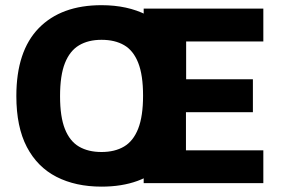

<svg xmlns="http://www.w3.org/2000/svg" viewBox="-20 -700 1091 734"><path d="M368.1 13.5Q269.1 13.5 196 -23.9Q122.8 -61.4 82.6 -138.1Q42.5 -214.8 42.5 -333Q42.5 -504.4 128.1 -592.3Q213.8 -680.2 368.1 -680.2Q467.4 -680.2 540.6 -642.8Q613.7 -605.3 653.9 -529Q694 -452.6 694 -333.7Q694 -162.3 608.7 -74.4Q523.4 13.5 368.1 13.5ZM368.1 -118.9Q419.1 -118.9 454.4 -139.9Q489.7 -160.8 508.3 -208.2Q526.9 -255.5 526.9 -334.4Q526.9 -413.3 508.3 -460.1Q489.7 -507 454.4 -527.4Q419.1 -547.8 368.1 -547.8Q317.4 -547.8 282.1 -526.7Q246.8 -505.6 228.2 -458.7Q209.6 -411.9 209.6 -332.3Q209.6 -253.4 228.2 -206.8Q246.8 -160.1 282.1 -139.5Q317.4 -118.9 368.1 -118.9ZM529.3 0V-667H986.7V-541.6H691.6V-397H946.8V-271H690.9V-125.4H986.7V0Z"/></svg>

Font: Maven Pro
Style: Regular
Weight: 400
Designer: Joe Prince
Foundry: Joe Prince
Version: Version 2.103